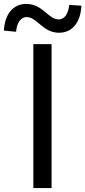

<svg xmlns="http://www.w3.org/2000/svg" viewBox="-70 -959 435 979"><path d="M100 0H193V-734H100ZM231 -792C298 -792 341 -844 345 -930L283 -934C278 -886 258 -860 229 -860C176 -860 148 -939 64 -939C-3 -939 -46 -887 -50 -803L12 -797C16 -846 38 -872 66 -872C119 -872 148 -792 231 -792Z"/></svg>

Font: Source Han Sans TC
Style: Regular
Weight: 400
Designer: Ryoko NISHIZUKA 西塚涼子 (kana, bopomofo & ideographs); Paul D. Hunt (Latin, Greek & Cyrillic); Sandoll Communications 산돌커뮤니
Foundry: Adobe
Version: Version 2.002;hotconv 1.0.116;makeotfexe 2.5.65601